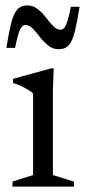

<svg xmlns="http://www.w3.org/2000/svg" viewBox="-20 -688 314 708"><path d="M178 -436 175 -355V-42.5L252.5 -18.5V0H26V-18.5L102 -42.5V-343Q96.5 -349 84.8 -356.2Q73 -363.5 58.2 -370.5Q43.5 -377.5 28 -382V-397.5L169 -436ZM273.5 -663Q264.5 -607.5 256.2 -573Q248 -538.5 234.5 -522.5Q221 -506.5 197 -506.5Q174.5 -506.5 157.8 -520Q141 -533.5 127.5 -551.2Q114 -569 101 -582.5Q88 -596 73.5 -596Q67 -596 60.8 -589.5Q54.5 -583 48.5 -564.8Q42.5 -546.5 35.5 -511.5H3.5Q12.5 -567.5 21 -601.8Q29.5 -636 43 -652Q56.5 -668 80 -668Q102.5 -668 119.2 -654.5Q136 -641 149.5 -623.2Q163 -605.5 176 -592Q189 -578.5 203.5 -578.5Q210.5 -578.5 216.5 -585Q222.5 -591.5 228.5 -609.8Q234.5 -628 241.5 -663Z"/></svg>

Font: Newsreader Text
Style: Regular
Weight: 400
Designer: Hugues Gentile
Foundry: Production Type
Version: Version 1.001